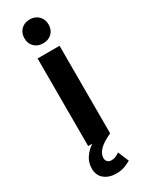

<svg xmlns="http://www.w3.org/2000/svg" viewBox="-236 -756 763 991"><g transform="rotate(-30 145.5 -260.5)"><path d="M80 0V-522H211V0ZM73 -646Q73 -677 93 -697Q113 -717 145 -717Q177 -717 197 -697Q217 -677 217 -646Q217 -614 197 -594.5Q177 -575 145 -575Q113 -575 93 -594.5Q73 -614 73 -646ZM38 110Q38 76 56 48.5Q74 21 104 0H211Q162 22 139.5 45.5Q117 69 117 93Q117 107 125.5 115.5Q134 124 148 124Q163 124 174.5 118.5Q186 113 197 106L224 170Q206 181 184.5 188.5Q163 196 137 196Q93 196 65.5 173.5Q38 151 38 110Z"/></g></svg>

Font: Radio Canada SemiBold
Style: Regular
Weight: 600
Designer: Charles Daoud, Etienne Aubert Bonn, Alexandre Saumier Demers, Jacques Le Bailly
Foundry: Radio-Canada
Version: Version 2.104; ttfautohint (v1.8.4.7-5d5b);gftools[0.9.28.de